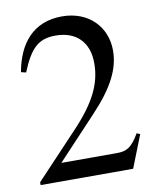

<svg xmlns="http://www.w3.org/2000/svg" viewBox="-78 -737 656 799"><g transform="rotate(-10 250.0 -338.0)"><path d="M474 -137 460 -143C427 -87 406 -76 364 -76H130L295 -252C384 -346 423 -421 423 -500C423 -599 351 -676 238 -676C115 -676 51 -594 30 -477L51 -472C91 -570 126 -602 198 -602C283 -602 337 -552 337 -461C337 -376 301 -300 207 -201L29 -12V0H420Z"/></g></svg>

Font: STIX Math
Style: Regular
Weight: 400
Designer: MicroPress Inc., with final additions and corrections provided by Coen Hoffman, Elsevier (retired)
Version: Version 1.1.0